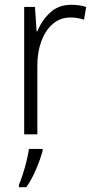

<svg xmlns="http://www.w3.org/2000/svg" viewBox="-20 -561 393 802"><path d="M278 -541Q312 -541 340 -532L331 -479Q318 -483 304 -485.5Q290 -488 275 -488Q232 -488 201 -461.5Q170 -435 153 -389.5Q136 -344 136 -287V0H81V-532H126L133 -430H136Q154 -475 189 -508Q224 -541 278 -541ZM158 69Q149 103 131 145.5Q113 188 90 221H59V211Q66 195 75 167.5Q84 140 91 111Q98 82 101 61H158Z"/></svg>

Font: Noto Sans Lao SemiCondensed Light
Style: Regular
Weight: 300
Width: 4
Designer: Monotype Design Team
Foundry: Monotype Imaging Inc.
Version: Version 2.003; ttfautohint (v1.8.4.7-5d5b)